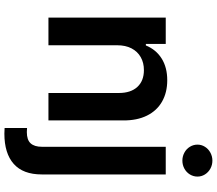

<svg xmlns="http://www.w3.org/2000/svg" viewBox="-76 -705 980 868"><g transform="rotate(90 414.0 -271.0)"><path d="M184.6 0H59.6V-530.3H178.7V-440.4H185.5Q204.1 -486.3 244.4 -511.7Q284.7 -537.1 342.8 -537.1Q397.9 -537.1 439.2 -513.7Q480.5 -490.2 502.7 -445.3Q524.9 -400.4 524.4 -337.9V0H400.4V-318.4Q400.4 -372.1 373 -401.9Q345.7 -431.6 296.9 -431.6Q263.7 -431.6 238.3 -417.2Q212.9 -402.8 198.7 -375.7Q184.6 -348.6 184.6 -310.5ZM768.6 -530.3V30.3Q768.6 114.7 720.9 157Q673.3 199.2 584 199.2Q568.4 199.2 558.6 198.2V96.7Q565.4 97.7 577.1 97.7Q612.3 97.7 627.9 80.6Q643.6 63.5 643.6 29.3V-530.3ZM633.8 -673.8Q633.8 -691.9 643.6 -707.5Q653.3 -723.1 670.2 -732.2Q687 -741.2 706.1 -741.2Q725.6 -741.2 742.2 -732.2Q758.8 -723.1 768.6 -707.5Q778.3 -691.9 778.3 -673.8Q778.3 -655.3 768.6 -639.4Q758.8 -623.5 742.2 -614.5Q725.6 -605.5 706.1 -605.5Q687 -605.5 670.2 -614.5Q653.3 -623.5 643.6 -639.4Q633.8 -655.3 633.8 -673.8Z"/></g></svg>

Font: Pretendard Std SemiBold
Style: Regular
Weight: 600
Designer: Base glyphs from Inter by Rasmus Andersson; Hangeul glyphs from Noto Sans CJK(Source Han Sans) by Jang Soo-young and Kan
Foundry: Kil Hyung-jin
Version: Version 1.309